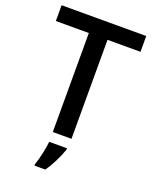

<svg xmlns="http://www.w3.org/2000/svg" viewBox="-169 -807 898 1122"><g transform="rotate(20 280.5 -246.5)"><path d="M336.4 0H220.2V-615.7H15.1V-713.9H541.5V-615.7H336.4ZM220.2 61H330.6V69.8Q316.4 109.9 296.4 149.7Q276.4 189.5 254.4 221.2H187V210.4Q197.3 182.6 207 138.4Q216.8 94.2 220.2 61Z"/></g></svg>

Font: Viking Open Sans Light
Style: Bold
Weight: 600
Foundry: Ascender Corporation
Version: Version 2.001